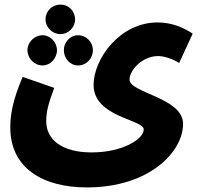

<svg xmlns="http://www.w3.org/2000/svg" viewBox="-20 -588 872 839"><path d="M244 -439C280 -439 308 -469 308 -503C308 -540 280 -568 244 -568C208 -568 179 -540 179 -503C179 -469 208 -439 244 -439ZM25 -31C25 148 169 231 360 231C632 231 780 76 780 -47C780 -161 546 -182 546 -240C546 -282 602 -343 671 -343C699 -343 735 -330 763 -313L822 -441C783 -467 731 -490 669 -490C503 -490 389 -330 389 -217C389 -75 608 -67 608 -22C608 19 517 78 380 78C248 78 182 20 182 -58C182 -100 191 -134 217 -204L79 -252C33 -145 25 -81 25 -31ZM166 -302C200 -302 229 -333 229 -369C229 -403 200 -434 166 -434C130 -434 100 -403 100 -369C100 -333 130 -302 166 -302ZM321 -302C358 -302 386 -333 386 -369C386 -403 358 -434 321 -434C286 -434 259 -403 259 -369C259 -333 286 -302 321 -302Z"/></svg>

Font: Noto Sans Arabic UI Extra
Style: Regular
Weight: 800
Designer: Nadine Chahine - Monotype Design Team
Foundry: Monotype Imaging Inc.
Version: Version 1.900